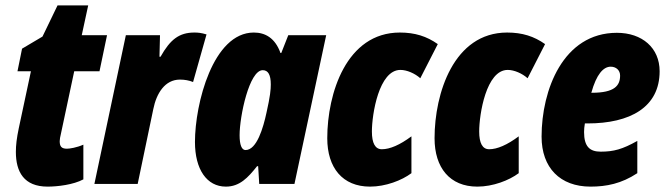

<svg xmlns="http://www.w3.org/2000/svg" viewBox="-20 -684 2479 714"><path d="M157 10C194 10 253 3 290 -17V-146C265 -135 239 -131 229 -131C209 -131 202 -139 202 -159C202 -166 204 -176 206 -184L256 -419H350L378 -553H284L308 -664H194L138 -548L62 -503L45 -419H95L50 -208C42 -170 39 -144 39 -119C39 -45 69 10 157 10Z M331 0H492L550 -278C562 -338 594 -388 649 -388C667 -388 683 -385 698 -379L748 -556C728 -562 716 -563 703 -563C646 -563 613 -537 577 -473H573L575 -553H448Z M820 10C871 10 902 -23 936 -66H940L944 0H1075L1193 -553H1052L1026 -487H1023C1003 -543 966 -563 924 -563C772 -563 705 -298 705 -156C705 -54 749 10 820 10ZM893 -126C879 -126 871 -145 871 -181C871 -252 907 -423 957 -423C977 -423 987 -406 987 -370C987 -351 985 -327 971 -265C959 -209 935 -126 893 -126Z M1356 10C1414 10 1474 -13 1510 -40V-177C1467 -145 1430 -129 1400 -129C1375 -129 1363 -152 1363 -195C1363 -259 1389 -424 1469 -424C1493 -424 1523 -411 1543 -393L1608 -520C1567 -549 1523 -563 1467 -563C1268 -563 1197 -336 1197 -170C1197 -60 1254 10 1356 10Z M1755 10C1813 10 1873 -13 1909 -40V-177C1866 -145 1829 -129 1799 -129C1774 -129 1762 -152 1762 -195C1762 -259 1788 -424 1868 -424C1892 -424 1922 -411 1942 -393L2007 -520C1966 -549 1922 -563 1866 -563C1667 -563 1596 -336 1596 -170C1596 -60 1653 10 1755 10Z M2176 10C2235 10 2291 -1 2350 -40V-160C2295 -129 2262 -120 2214 -120C2173 -120 2152 -139 2152 -193C2152 -202 2153 -214 2155 -225H2165C2323 -225 2433 -285 2433 -419C2433 -506 2368 -562 2274 -562C2074 -562 1994 -349 1994 -176C1994 -60 2063 10 2176 10ZM2179 -339C2198 -408 2224 -436 2251 -436C2271 -436 2286 -423 2286 -403C2286 -366 2266 -339 2181 -339Z"/></svg>

Font: Noto Sans UI Condensed Black
Style: Italic
Weight: 900
Width: 3
Italic angle: -192°
Designer: Monotype Design Team
Foundry: Monotype Imaging Inc.
Version: Version 1.901